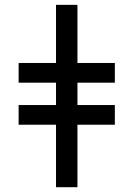

<svg xmlns="http://www.w3.org/2000/svg" viewBox="-20 -780 556 800"><path d="M302.7 -759.8V-517.6H458.5V-435.5H302.7V-342.3H458.5V-260.3H302.7V0H213.4V-260.3H57.6V-342.3H213.4V-435.5H57.6V-517.6H213.4V-759.8Z"/></svg>

Font: Open Sans SemiBold
Style: Regular
Weight: 600
Designer: Monotype Design Team
Foundry: Monotype Imaging Inc.
Version: Version 3.003; ttfautohint (v1.8.4)